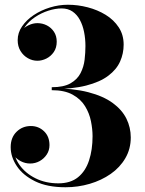

<svg xmlns="http://www.w3.org/2000/svg" viewBox="-20 -779 610 809"><path d="M256 10Q179 10 127.8 -15.2Q76.5 -40.5 50.8 -79.2Q25 -118 25 -159Q25 -199.5 49.8 -223.8Q74.5 -248 110 -248Q142.5 -248 165.5 -226Q188.5 -204 188.5 -167.5Q188.5 -145.5 177 -128Q165.5 -110.5 147 -100.2Q128.5 -90 107 -90Q86.5 -90 68 -99.5Q49.5 -109 37.8 -124.8Q26 -140.5 26 -159H37.5Q37.5 -119 62.2 -84Q87 -49 129.5 -27.8Q172 -6.5 226 -6.5Q277 -6.5 308.8 -32.2Q340.5 -58 355.2 -103Q370 -148 370 -205Q370 -235 363.2 -268.5Q356.5 -302 338.2 -331.8Q320 -361.5 286 -380.2Q252 -399 198 -399V-407Q288.5 -407 352 -390.5Q415.5 -374 455 -345Q494.5 -316 512.8 -278.8Q531 -241.5 531 -200Q531 -151.5 508.2 -112.5Q485.5 -73.5 446.5 -46.2Q407.5 -19 358.2 -4.5Q309 10 256 10ZM198 -403.5V-411.5Q248.5 -411.5 277.2 -428Q306 -444.5 319.5 -471Q333 -497.5 336.5 -527.5Q340 -557.5 340 -585Q340 -616 334.2 -644.5Q328.5 -673 316.5 -695.2Q304.5 -717.5 285.5 -730.5Q266.5 -743.5 239.5 -743.5Q213.5 -743.5 183.8 -734Q154 -724.5 127.5 -706.8Q101 -689 84 -664.5Q67 -640 67 -610H55.5Q55.5 -631.5 68.2 -647.5Q81 -663.5 100 -672.5Q119 -681.5 137.5 -681.5Q159 -681.5 177.5 -672Q196 -662.5 207.5 -645Q219 -627.5 219 -603.5Q219 -577.5 206.5 -559.5Q194 -541.5 175.2 -532.2Q156.5 -523 137.5 -523Q116.5 -523 97.5 -533.8Q78.5 -544.5 66.5 -564Q54.5 -583.5 54.5 -610Q54.5 -641 73 -668Q91.5 -695 122.2 -715.5Q153 -736 190.5 -747.5Q228 -759 266 -759Q308 -759 349.5 -748.2Q391 -737.5 425.2 -716.5Q459.5 -695.5 480.2 -664Q501 -632.5 501 -591Q501 -553.5 486 -519.8Q471 -486 436.2 -459.8Q401.5 -433.5 343 -418.5Q284.5 -403.5 198 -403.5Z"/></svg>

Font: Bodoni Moda 18pt
Style: Bold
Weight: 700
Designer: Owen Earl
Foundry: indestructible type
Version: Version 2.004